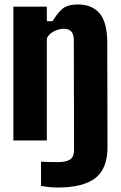

<svg xmlns="http://www.w3.org/2000/svg" viewBox="-20 -630 543 861"><path d="M237 211Q220 211 201 209Q182 207 164 204V95Q178 96 200.5 96.5Q223 97 237 97Q277 97 294 85.5Q311 74 312 47L311 -454Q310 -501 265 -501Q245 -501 222 -489.5Q199 -478 190 -458V0H40V-600H190V-535H216Q237 -571 260 -590.5Q283 -610 330 -610Q392 -610 426 -571Q460 -532 461 -441L462 33Q461 128 406.5 169.5Q352 211 237 211Z"/></svg>

Font: Big Shoulders Display Black
Style: Regular
Weight: 900
Designer: Patric King
Foundry: XO Type Co
Version: Version 1.000; ttfautohint (v1.8.2)